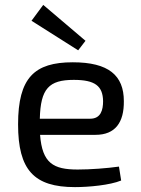

<svg xmlns="http://www.w3.org/2000/svg" viewBox="-20 -754 577 786"><path d="M300 -548 330 -587 157 -734 109 -669ZM371 -202C452 -202 488 -253 487 -340C487 -445 425 -499 278 -499C121 -499 54 -436 54 -245C54 -58 119 12 287 12C343 12 430 4 476 -15L467 -72C417 -65 350 -60 298 -60C198 -60 153 -86 144 -202ZM143 -268C146 -391 180 -427 282 -427C369 -427 401 -402 402 -340C402 -304 393 -268 349 -268Z"/></svg>

Font: SnT
Style: Regular
Weight: 400
Designer: Natanael Gama
Version: Version 1.001;PS 001.001;hotconv 1.0.70;makeotf.lib2.5.58329